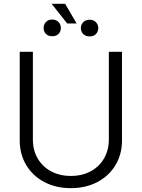

<svg xmlns="http://www.w3.org/2000/svg" viewBox="-20 -980 747 1012"><path d="M623 -707V-239.3Q623 -167.5 589.1 -110.4Q555.2 -53.2 493.7 -20.8Q432.1 11.7 353.5 11.7Q274.4 11.7 213.1 -20.8Q151.9 -53.2 117.9 -110.4Q84 -167.5 84 -239.3V-707H153.3V-244.1Q153.3 -189 178.2 -145.5Q203.1 -102.1 248.5 -77.4Q293.9 -52.7 353.5 -52.7Q413.1 -52.7 458.5 -77.4Q503.9 -102.1 528.8 -145.8Q553.7 -189.5 553.7 -244.1V-707ZM383.8 -856.4H334L252 -960H323.2ZM254.9 -877Q275.9 -877 288.3 -864Q300.8 -851.1 300.8 -832Q300.8 -813.5 288.6 -801.3Q276.4 -789.1 255.9 -789.1Q233.9 -789.1 221.9 -801.3Q210 -813.5 210 -832Q210 -851.1 222.2 -864Q234.4 -877 254.9 -877ZM453.1 -876Q473.1 -876 485.6 -863Q498 -850.1 498 -832Q498 -813.5 485.8 -800.8Q473.6 -788.1 453.1 -788.1Q431.6 -788.1 418.9 -800.5Q406.2 -813 406.2 -832Q406.2 -850.6 418.9 -863.3Q431.6 -876 453.1 -876Z"/></svg>

Font: Pretendard Light
Style: Regular
Weight: 300
Designer: Base glyphs from Inter by Rasmus Andersson; Hangeul glyphs from Noto Sans CJK(Source Han Sans) by Jang Soo-young and Kan
Foundry: Kil Hyung-jin
Version: Version 1.309